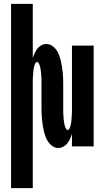

<svg xmlns="http://www.w3.org/2000/svg" viewBox="-20 -755 540 990"><path d="M37 215V-735H149V-455Q153 -468 158.5 -480.5Q164 -493 172.5 -504Q181 -515 193.5 -521.5Q206 -528 219 -528Q235 -528 248 -519.5Q261 -511 270 -498.5Q279 -486 284.5 -471.5Q290 -457 293.5 -442Q297 -427 299.5 -412Q302 -397 303.5 -381.5Q305 -366 305.5 -350.5Q306 -335 306 -320V-200Q306 -194 306 -188Q306 -182 306 -176Q306 -170 306.5 -163.5Q307 -157 307.5 -151Q308 -145 308.5 -139Q309 -133 310 -127Q311 -121 312 -115Q313 -109 315 -103.5Q317 -98 320 -91.5Q323 -85 329 -85Q335 -85 338 -91.5Q341 -98 342.5 -103.5Q344 -109 345.5 -115Q347 -121 347.5 -127Q348 -133 348.5 -139Q349 -145 349.5 -151Q350 -157 350.5 -163.5Q351 -170 351 -176Q351 -182 351 -188Q351 -194 351 -200V-520H463V0H351V-65Q347 -52 341.5 -39.5Q336 -27 327.5 -16Q319 -5 306.5 1.5Q294 8 281 8Q265 8 252 -0.5Q239 -9 230 -21.5Q221 -34 215.5 -48.5Q210 -63 206.5 -78Q203 -93 200.5 -108Q198 -123 196.5 -138.5Q195 -154 194.5 -169.5Q194 -185 194 -200V-320Q194 -326 194 -332Q194 -338 194 -344Q194 -350 193.5 -356.5Q193 -363 192.5 -369Q192 -375 191.5 -381Q191 -387 190 -393Q189 -399 188 -405Q187 -411 185 -416.5Q183 -422 180 -428.5Q177 -435 171 -435Q165 -435 162 -428.5Q159 -422 157.5 -416.5Q156 -411 154.5 -405Q153 -399 152.5 -393Q152 -387 151.5 -381Q151 -375 150.5 -369Q150 -363 149.5 -356.5Q149 -350 149 -344Q149 -338 149 -332Q149 -326 149 -320V215Z"/></svg>

Font: Iosevka Term Curly Heavy
Style: Regular
Weight: 900
Designer: Belleve Invis
Foundry: Belleve Invis
Version: Version 32.3.0